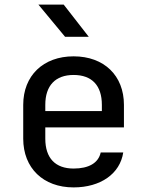

<svg xmlns="http://www.w3.org/2000/svg" viewBox="-20 -805 640 835"><path d="M257 -785H147L263 -645H366ZM519 -349C519 -476 433 -560 300 -560C168 -560 81 -476 81 -349V-202C81 -74 168 10 300 10C417 10 502 -49 516 -142H418C408 -96 366 -72 300 -72C221 -72 177 -117 177 -202V-251H519ZM177 -349C177 -433 221 -479 300 -479C380 -479 423 -433 423 -349V-322H177Z"/></svg>

Font: Tekne LDO Medium
Style: Regular
Weight: 500
Monospace: yes
Designer: Alessio Laiso, Mario Rullo, Paolo Rosset
Foundry: Alessio Laiso
Version: Version 1.000;hotconv 1.0.109;makeotfexe 2.5.65596